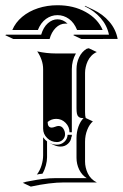

<svg xmlns="http://www.w3.org/2000/svg" viewBox="-59 -669 461 719"><path d="M-39.1 -537.1 -36.6 -539.1H95.2Q103.3 -566.9 120.1 -581.8Q137 -596.7 156.2 -596.7Q177 -596.7 194.1 -580.3L190.9 -580.6Q188.7 -580.8 186.3 -580.6Q165.5 -580.6 149.5 -564.5Q133.5 -548.3 126.7 -522.9H-9ZM-12.9 -556.6Q-1.2 -584.7 23.9 -605.8Q49.1 -627 83.4 -638.2Q117.7 -649.4 156.2 -649.4Q216.6 -649.4 262.2 -623.9Q307.9 -598.4 325.4 -556.6H229.7Q218.8 -584.2 199.1 -598.3Q179.4 -612.3 156.2 -612.3Q133.1 -612.3 113.4 -598.3Q93.8 -584.2 82.8 -556.6ZM26.4 15.6 38.6 11.7Q42.7 11 58.3 8.1Q74 5.1 80.9 4Q87.9 2.9 101 1.2Q114 -0.5 125.9 -1.2Q137.7 -2 150.1 -2H265.6Q247.6 -13.2 237.5 -33.9Q227.5 -54.7 227.5 -78.1V-152.3Q227.5 -174.8 234.7 -194.8Q241.9 -214.8 253.9 -226.6Q246.6 -226.8 242.3 -227.9Q238 -229 234.3 -232.7Q230.5 -236.3 229 -243.9Q227.5 -251.5 227.5 -263.7V-410.2Q227.5 -433.8 237.4 -454.6Q247.3 -475.3 265.4 -486.3L273.4 -488.3L303.5 -474.1Q292 -469.2 283.2 -460.1Q274.4 -450.9 269.4 -439.9Q264.4 -429 262 -417.8Q259.5 -406.7 259.5 -396.2V-249.5Q259.5 -234.4 262 -227.1L288.8 -214.4Q276.1 -203.9 267.8 -183Q259.5 -162.1 259.5 -138.4V-64Q259.5 -53 262 -42.1Q264.4 -31.2 269.4 -20.4Q274.4 -9.5 283.2 -0.5Q292 8.5 303.5 14.2H180.4Q128.9 14.2 56.4 29.8ZM79.1 -15.4Q90.6 -30.3 96.6 -50Q102.5 -69.8 102.5 -86.9V-155Q108.9 -145.3 117.2 -139.6V-80.1Q117.2 -66.2 112.8 -49.6Q108.4 -33 100.1 -18.6Q85.9 -17.1 79.1 -15.4ZM80.3 -476.6Q115 -468.8 150.1 -468.8H225.3Q210 -442.1 210 -410.2V-173.8H201.2Q201.2 -194.3 186.5 -209.1Q171.9 -223.9 151.4 -223.9Q133.3 -223.9 119.4 -212.2Q119.4 -191.4 134.5 -191.2Q139.6 -191.2 147.3 -194.2Q155 -197.3 160.2 -197.3Q171.6 -197.3 178.1 -187.3Q184.6 -177.2 184.6 -166.3Q184.6 -154.1 175.7 -145.5Q166.7 -137 154.3 -137Q132.8 -137 117.7 -151.9Q102.5 -166.7 102.5 -187.7V-410.2Q102.5 -428 96.3 -445.4Q90.1 -462.9 80.3 -476.6ZM127.9 -132.8V-133.1Q140.4 -127.2 154.3 -127.2Q170.2 -127.2 181.8 -137.8Q193.4 -148.4 194.3 -164.1H210V-157.5H208.5Q207.5 -141.8 195.8 -131Q184.1 -120.1 168 -120.1Q155 -120.1 142.1 -126.2ZM215.8 -537.1 217.3 -539.1H349.1Q341.8 -574 318 -601.3Q294.2 -628.7 258.3 -645.5L259.5 -647.2L289.6 -633.1Q326.2 -616 350.5 -587.6Q374.8 -559.3 381.6 -523.2L245.8 -522.9Z"/></svg>

Font: AgreloyS1
Style: Medium
Weight: 400
Designer: gluk
Foundry: gluk
Version: Version 0.27